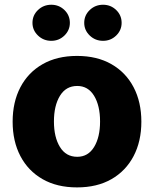

<svg xmlns="http://www.w3.org/2000/svg" viewBox="-20 -792 659 822"><path d="M309.7 10.3Q224.1 10.3 162.3 -25Q100.5 -60.4 67.3 -123.8Q34.1 -187.1 34.1 -271Q34.1 -355.1 67.3 -418.5Q100.5 -481.9 162.3 -517.2Q224.1 -552.6 309.7 -552.6Q395.6 -552.6 457.2 -517.2Q518.8 -481.9 552 -418.5Q585.2 -355.1 585.2 -271Q585.2 -187.1 552 -123.8Q518.8 -60.4 457.2 -25Q395.6 10.3 309.7 10.3ZM310.7 -120.7Q357.2 -120.7 382.8 -162.6Q408.4 -204.5 408.4 -272Q408.4 -339.8 382.8 -381.9Q357.2 -424 310.7 -424Q262.4 -424 236.7 -381.9Q210.9 -339.8 210.9 -272Q210.9 -204.5 236.7 -162.6Q262.4 -120.7 310.7 -120.7ZM199.6 -617.2Q166.2 -617.2 142.6 -639.9Q119 -662.6 119 -694.2Q119 -726.6 142.6 -749.1Q166.2 -771.7 199.6 -771.7Q232.6 -771.7 255.9 -749.1Q279.1 -726.6 279.1 -694.2Q279.1 -662.6 255.9 -639.9Q232.6 -617.2 199.6 -617.2ZM421.2 -617.2Q387.8 -617.2 364.2 -639.9Q340.6 -662.6 340.6 -694.2Q340.6 -726.6 364.2 -749.1Q387.8 -771.7 421.2 -771.7Q454.2 -771.7 477.5 -749.1Q500.7 -726.6 500.7 -694.2Q500.7 -662.6 477.5 -639.9Q454.2 -617.2 421.2 -617.2Z"/></svg>

Font: Inter UI Extra Bold
Style: Regular
Weight: 800
Designer: Rasmus Andersson
Foundry: rsms
Version: 3.2;8d6f07862